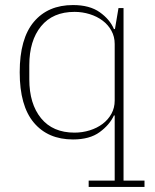

<svg xmlns="http://www.w3.org/2000/svg" viewBox="-20 -540 612 760"><path d="M331 175H434V-83H431Q414 -46 374.5 -17Q335 12 269 12Q170 12 114 -54.5Q58 -121 58 -254Q58 -387 114 -453.5Q170 -520 269 -520Q335 -520 375 -491.5Q415 -463 431 -425H435L449 -508H469V175H552V200H331ZM275 -15Q306 -15 335 -24Q364 -33 386 -49.5Q408 -66 421 -89.5Q434 -113 434 -142V-366Q434 -395 421 -418.5Q408 -442 386 -458.5Q364 -475 335 -484Q306 -493 275 -493Q189 -493 142.5 -436Q96 -379 96 -282V-226Q96 -129 142.5 -72Q189 -15 275 -15Z"/></svg>

Font: IBM Plex Serif ExtraLight
Style: Regular
Weight: 200
Designer: Mike Abbink, Paul van der Laan, Pieter van Rosmalen
Foundry: Bold Monday
Version: Version 2.5